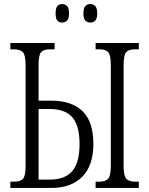

<svg xmlns="http://www.w3.org/2000/svg" viewBox="-20 -926 735 946"><path d="M425 -815Q410 -815 400.5 -824.5Q391 -834 391 -860Q391 -886 400.5 -896Q410 -906 425 -906Q440 -906 449.5 -896Q459 -886 459 -860Q459 -834 449.5 -824.5Q440 -815 425 -815ZM286 -815Q271 -815 262.5 -824.5Q254 -834 254 -860Q254 -886 262.5 -896Q271 -906 286 -906Q301 -906 310.5 -896Q320 -886 320 -860Q320 -834 310.5 -824.5Q301 -815 286 -815ZM31 0V-31H51Q81 -31 93.5 -45Q106 -59 106 -109V-605Q106 -655 92.5 -669Q79 -683 48 -683H31V-714H249V-683H226Q195 -683 182.5 -669Q170 -655 170 -605V-430H233Q333 -430 386.5 -378.5Q440 -327 440 -216Q440 -111 385.5 -55.5Q331 0 233 0ZM170 -41H225Q300 -41 336 -83Q372 -125 372 -216Q372 -308 336 -348.5Q300 -389 225 -389H170ZM451 0V-31H470Q499 -31 512.5 -45Q526 -59 526 -109V-604Q526 -655 513 -669Q500 -683 471 -683H451V-714H664V-683H645Q614 -683 601.5 -669Q589 -655 589 -604V-110Q589 -60 602 -45.5Q615 -31 646 -31H664V0Z"/></svg>

Font: Noto Serif ExtraCondensed Light
Style: Regular
Weight: 300
Width: 2
Designer: Monotype Design Team
Foundry: Monotype Imaging Inc.
Version: Version 2.014; ttfautohint (v1.8.4.7-5d5b)